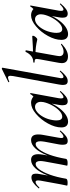

<svg xmlns="http://www.w3.org/2000/svg" viewBox="660 -1425 778 2138"><g transform="rotate(-90 1049.0 -356.0)"><path d="M506 -45Q506 -66 510 -89L540 -248Q545 -280 545 -296Q545 -348 513 -348Q486 -348 454.5 -309Q423 -270 395 -193.5Q367 -117 349 -10L334 -11Q353 -130 387.5 -217.5Q422 -305 466 -352Q510 -399 558 -399Q621 -399 621 -320Q621 -292 616 -267L584 -89Q581 -73 581 -63Q581 -38 597 -38Q607 -38 621 -48Q635 -58 654 -77Q656 -79 658 -79Q661 -79 663 -75.5Q665 -72 662 -69Q628 -29 602 -10Q576 9 549 9Q526 9 516 -4Q506 -17 506 -45ZM51 1 56 -23 66 -72 107 -297Q109 -306 109 -321Q109 -349 92 -349Q69 -349 30 -307Q29 -306 27 -306Q24 -306 21.5 -309.5Q19 -313 22 -316Q57 -357 85.5 -376Q114 -395 142 -395Q164 -395 174 -383Q184 -371 184 -346Q184 -326 180 -306L128 -10Q125 8 81 8Q51 8 51 1ZM273 1 278 -23Q287 -68 288 -74L320 -249Q325 -279 325 -295Q325 -348 291 -348Q263 -348 232 -307.5Q201 -267 173 -190Q145 -113 128 -10L112 -11Q131 -128 165.5 -216Q200 -304 244.5 -351.5Q289 -399 338 -399Q401 -399 401 -319Q401 -300 396 -268L349 -10Q348 -2 336 3Q324 8 302 8Q273 8 273 1Z M699 -62Q699 -131 742.5 -210.5Q786 -290 850.5 -344.5Q915 -399 973 -399Q1006 -399 1033 -380.5Q1060 -362 1063 -326L1009 -357Q1025 -359 1043 -373.5Q1061 -388 1070 -407Q1072 -409 1075 -409Q1078 -409 1080.5 -407.5Q1083 -406 1082 -405L1024 -89Q1022 -80 1022 -66Q1022 -38 1037 -38Q1056 -38 1095 -77Q1096 -78 1098 -78Q1101 -78 1103 -74.5Q1105 -71 1103 -69Q1070 -30 1043 -10.5Q1016 9 991 9Q968 9 957 -4.5Q946 -18 946 -47Q946 -68 950 -89L975 -229L995 -246Q970 -168 931 -109Q892 -50 848.5 -18.5Q805 13 764 13Q733 13 716 -5.5Q699 -24 699 -62ZM981 -261Q984 -276 984 -289Q984 -319 969 -337Q954 -355 928 -355Q898 -355 867.5 -329Q837 -303 813.5 -258.5Q790 -214 781 -160Q777 -137 777 -115Q777 -52 819 -52Q851 -52 885.5 -85Q920 -118 946 -167.5Q972 -217 981 -261Z M1172 -44Q1172 -59 1177 -89L1271 -599Q1274 -617 1274 -629Q1274 -656 1254 -656Q1241 -656 1210 -642H1208Q1204 -642 1203 -647Q1202 -652 1206 -653L1352 -725H1354Q1358 -725 1361.5 -722Q1365 -719 1364 -717L1251 -89Q1247 -74 1247 -62Q1247 -38 1264 -38Q1282 -38 1321 -77Q1323 -79 1325 -79Q1328 -79 1330 -75.5Q1332 -72 1329 -69Q1295 -29 1269 -10Q1243 9 1216 9Q1193 9 1182.5 -4Q1172 -17 1172 -44Z M1415 -57Q1415 -71 1418 -87L1458 -306Q1462 -330 1462 -336Q1462 -351 1454 -355.5Q1446 -360 1424 -360Q1421 -360 1421 -366Q1421 -374 1424 -374Q1465 -374 1494 -397.5Q1523 -421 1540 -459Q1540 -461 1546 -461Q1551 -461 1555 -459.5Q1559 -458 1558 -456L1496 -109Q1493 -96 1493 -84Q1493 -37 1544 -37Q1581 -37 1622 -66H1623Q1626 -66 1629 -63Q1632 -60 1630 -58Q1590 -21 1556 -4.5Q1522 12 1491 12Q1415 12 1415 -57ZM1521 -350 1523 -377Q1584 -377 1713 -386Q1720 -386 1720 -377Q1720 -366 1705 -347.5Q1690 -329 1677 -330Q1593 -350 1521 -350Z M1674 -62Q1674 -131 1717.5 -210.5Q1761 -290 1825.5 -344.5Q1890 -399 1948 -399Q1981 -399 2008 -380.5Q2035 -362 2038 -326L1984 -357Q2000 -359 2018 -373.5Q2036 -388 2045 -407Q2047 -409 2050 -409Q2053 -409 2055.5 -407.5Q2058 -406 2057 -405L1999 -89Q1997 -80 1997 -66Q1997 -38 2012 -38Q2031 -38 2070 -77Q2071 -78 2073 -78Q2076 -78 2078 -74.5Q2080 -71 2078 -69Q2045 -30 2018 -10.5Q1991 9 1966 9Q1943 9 1932 -4.5Q1921 -18 1921 -47Q1921 -68 1925 -89L1950 -229L1970 -246Q1945 -168 1906 -109Q1867 -50 1823.5 -18.5Q1780 13 1739 13Q1708 13 1691 -5.5Q1674 -24 1674 -62ZM1956 -261Q1959 -276 1959 -289Q1959 -319 1944 -337Q1929 -355 1903 -355Q1873 -355 1842.5 -329Q1812 -303 1788.5 -258.5Q1765 -214 1756 -160Q1752 -137 1752 -115Q1752 -52 1794 -52Q1826 -52 1860.5 -85Q1895 -118 1921 -167.5Q1947 -217 1956 -261Z"/></g></svg>

Font: Cormorant Garamond SemiBold
Style: Italic
Weight: 600
Italic angle: -10°
Designer: Christian Thalmann (Catharsis Fonts)
Foundry: Catharsis Fonts
Version: Version 4.000